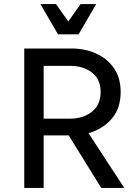

<svg xmlns="http://www.w3.org/2000/svg" viewBox="-20 -930 690 950"><path d="M100 0V-690H333Q401 -690 456 -665Q511 -640 544 -592.5Q577 -545 577 -475Q577 -393 532.5 -342Q488 -291 418 -271L595 0H481L320 -260H196V0ZM196 -343H328Q392 -343 435 -377.5Q478 -412 478 -475Q478 -537 435.5 -570.5Q393 -604 328 -604H196ZM456 -910 369 -760H267L180 -910H257L318 -824L379 -910Z"/></svg>

Font: Radio Canada
Style: Regular
Weight: 400
Designer: Charles Daoud, Etienne Aubert Bonn, Alexandre Saumier Demers, Jacques Le Bailly
Foundry: Radio-Canada
Version: Version 2.104;gftools[0.9.28.dev5+ged2979d]